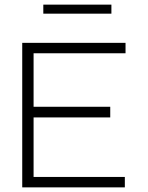

<svg xmlns="http://www.w3.org/2000/svg" viewBox="-20 -809 640 829"><path d="M76 0V-624H522V-579H125V-348H456V-302H125V-45H519V0ZM167 -750V-789H461V-750Z"/></svg>

Font: Inconsolata Expanded Light
Style: Regular
Weight: 300
Width: 7
Monospace: yes
Designer: Raph Levien, Cyreal, Brenton Simpson
Foundry: Raph Levien, Cyreal, Google
Version: Version 3.001; ttfautohint (v1.8.2.53-6de2)